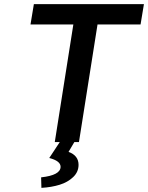

<svg xmlns="http://www.w3.org/2000/svg" viewBox="-20 -680 709 919"><path d="M178.2 219.2 176.8 168.9Q270 158.7 270 118.2Q270 90.3 215.8 76.2L266.1 0H242.2L331.1 -563H126L142.1 -660.2H668.9L652.8 -563H446.8L357.9 0H335.9L308.1 46.9Q356 64.5 356 108.9Q356 143.1 330.1 167.7Q304.2 192.4 265.6 204.3Q227.1 216.3 178.2 219.2Z"/></svg>

Font: Office Code Pro Medium Italic
Style: Regular
Weight: 500
Italic angle: -9°
Designer: Nathan Rutzky & Paul D. Hunt
Foundry: Adobe Systems Incorporated
Version: Version 1.004;PS 001.004;hotconv 1.0.70;makeotf.lib2.5.58329